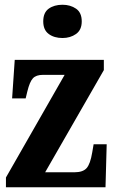

<svg xmlns="http://www.w3.org/2000/svg" viewBox="-20 -788 482 808"><path d="M5 0V-41L252 -473H161Q132 -473 118.5 -458.5Q105 -444 95 -403L88 -374H31L42 -536H417V-493L170 -63H293Q329 -63 344.5 -80.5Q360 -98 368 -146L374 -181H429L424 0ZM243 -628Q208 -628 185 -645Q162 -662 162 -698Q162 -735 185 -751.5Q208 -768 243 -768Q276 -768 300 -751.5Q324 -735 324 -698Q324 -662 300 -645Q276 -628 243 -628Z"/></svg>

Font: Noto Serif Tamil ExtraCondensed ExtraBold
Style: Italic
Weight: 800
Width: 2
Italic angle: -12°
Designer: Indian Type Foundry, Tom Grace, and the Monotype Design Team
Foundry: Monotype Imaging Inc.
Version: Version 2.003; ttfautohint (v1.8.4.7-5d5b)